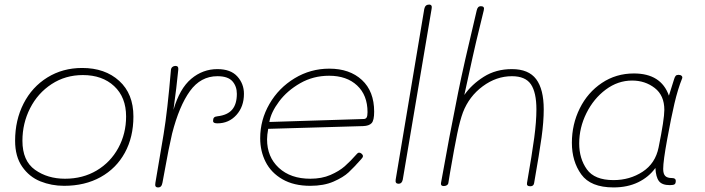

<svg xmlns="http://www.w3.org/2000/svg" viewBox="-20 -812 3081 839"><path d="M46 -197Q46 -287 83 -359.5Q120 -432 187 -473.5Q254 -515 339 -515Q439 -515 501 -458.5Q563 -402 563 -303Q563 -213 525.5 -144.5Q488 -76 419.5 -38Q351 0 260 0Q205 0 156.5 -19.5Q108 -39 77 -83.5Q46 -128 46 -197ZM531 -303Q531 -387 479 -435.5Q427 -484 342 -484Q266 -484 205.5 -444.5Q145 -405 111.5 -339Q78 -273 78 -197Q78 -109 133 -70Q188 -31 264 -31Q342 -31 402.5 -67Q463 -103 497 -165.5Q531 -228 531 -303Z M1046 -402Q1046 -346 1013 -309.5Q980 -273 930 -273Q911 -273 911 -283Q911 -294 915.5 -298.5Q920 -303 931 -304Q974 -309 994.5 -333Q1015 -357 1015 -402Q1015 -435 995.5 -457Q976 -479 930 -479Q857 -479 810 -414Q763 -349 732 -228Q717 -164 700 -68L690 -14Q688 -3 683.5 2Q679 7 671 7Q663 7 660 2.5Q657 -2 659 -13L695 -226Q712 -329 727 -507Q728 -515 733.5 -519.5Q739 -524 747 -524Q761 -524 759 -507Q752 -434 738 -332Q765 -425 815.5 -467.5Q866 -510 930 -510Q988 -510 1017 -478Q1046 -446 1046 -402Z M1117 -208Q1117 -288 1157.5 -358Q1198 -428 1267.5 -470Q1337 -512 1419 -512Q1508 -512 1561.5 -462.5Q1615 -413 1615 -324Q1615 -286 1604 -274Q1593 -262 1567 -261L1152 -249Q1147 -222 1147 -203Q1147 -126 1198.5 -78.5Q1250 -31 1336 -31Q1386 -31 1424 -47.5Q1462 -64 1486.5 -85.5Q1511 -107 1541 -141Q1545 -145 1549 -145Q1555 -145 1560.5 -140Q1566 -135 1566 -130Q1566 -124 1558 -116Q1527 -81 1503.5 -59Q1480 -37 1437.5 -18.5Q1395 0 1336 0Q1264 0 1214.5 -28.5Q1165 -57 1141 -104Q1117 -151 1117 -208ZM1569 -292Q1578 -292 1582 -298.5Q1586 -305 1586 -322Q1586 -396 1540.5 -438.5Q1495 -481 1418 -481Q1349 -481 1292 -448.5Q1235 -416 1199.5 -368.5Q1164 -321 1157 -279Z M1709 -27 1834 -773Q1838 -792 1855 -792Q1870 -792 1866 -773L1740 -27Q1736 -9 1722 -9Q1706 -9 1709 -27Z M2356 -334Q2356 -280 2346.5 -211.5Q2337 -143 2314 -12Q2312 2 2297 2Q2280 2 2283 -13Q2305 -139 2314.5 -210Q2324 -281 2324 -334Q2324 -408 2300 -443.5Q2276 -479 2217 -479Q2149 -479 2089.5 -435Q2030 -391 2003 -321Q1990 -286 1978 -228Q1966 -170 1947 -60Q1945 -47 1939 -11Q1938 -6 1932.5 -2.5Q1927 1 1919 1Q1905 1 1907 -12Q1942 -210 1982 -408Q2005 -523 2063 -766Q2067 -785 2081 -785Q2099 -785 2094 -767Q2052 -596 2045 -561L2009 -397Q2041 -443 2094 -476.5Q2147 -510 2217 -510Q2290 -510 2323 -466Q2356 -422 2356 -334Z M2927 -359Q2913 -299 2895.5 -203.5Q2878 -108 2878 -74Q2878 -52 2887 -43Q2896 -34 2916 -34Q2933 -34 2933 -22Q2933 -10 2927.5 -6.5Q2922 -3 2907 -3Q2873 -3 2859.5 -20.5Q2846 -38 2844 -78Q2815 -38 2768.5 -15.5Q2722 7 2661 7Q2561 7 2520 -50Q2479 -107 2479 -188Q2479 -269 2513.5 -338.5Q2548 -408 2610 -449.5Q2672 -491 2750 -491Q2869 -491 2903 -394L2926 -467Q2929 -477 2933 -481Q2937 -485 2945 -485Q2954 -485 2958.5 -480.5Q2963 -476 2961 -470Q2942 -423 2927 -359ZM2883 -332Q2883 -395 2841 -427.5Q2799 -460 2742 -460Q2680 -460 2627 -420.5Q2574 -381 2542.5 -317.5Q2511 -254 2511 -185Q2511 -119 2544.5 -72Q2578 -25 2661 -25Q2732 -25 2788 -61.5Q2844 -98 2858 -168Q2883 -291 2883 -332Z"/></svg>

Font: Mali ExtraLight
Style: Italic
Weight: 275
Italic angle: -10°
Version: Version 1.000; ttfautohint (v1.6)